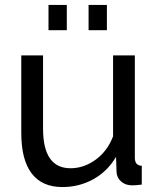

<svg xmlns="http://www.w3.org/2000/svg" viewBox="-20 -746 641 776"><path d="M176 -624V-726H250V-624ZM338 -624V-726H412V-624ZM232 10Q150 10 108 -45Q66 -100 66 -209V-522H154V-226Q154 -66 265 -66Q319 -66 366.5 -100.5Q414 -135 437 -195V-522H525V-108Q525 -77 553 -76V0Q538 2 529.5 2.5Q521 3 513 3Q487 3 469.5 -12.5Q452 -28 451 -51L449 -112Q414 -53 357 -21.5Q300 10 232 10Z"/></svg>

Font: Boldmen Medium
Style: Regular
Weight: 400
Designer: Matt McInerney, Pablo Impallari, Rodrigo Fuenzalida
Foundry: LIVING CONCEPT
Version: Version 1.000